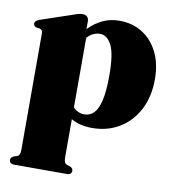

<svg xmlns="http://www.w3.org/2000/svg" viewBox="-80 -551 773 854"><g transform="rotate(10 306.0 -124.0)"><path d="M253 -452.5V-417Q282.5 -447 316.5 -463Q350.5 -479 392 -479Q450.5 -479 495.5 -450.8Q540.5 -422.5 566 -371Q591.5 -319.5 591.5 -249.5Q591.5 -171 560.8 -112Q530 -53 476.2 -20.5Q422.5 12 353.5 12Q296.5 12 258.5 -11V162Q258.5 188 271.5 192.5L286 197Q300.5 203 300.5 215Q300.5 233 277.5 233H42Q19 233 19 215Q19 203 33.5 197L48 192.5Q61 188 61 162V-362.5Q61 -380.5 48 -383L33 -385Q19.5 -388.5 19.5 -401.5Q19.5 -413 38.5 -420.5L180.5 -468.5Q209 -479.5 224 -479.5Q238.5 -479.5 245.8 -472Q253 -464.5 253 -452.5ZM316.5 -406.5Q284 -406.5 258.5 -378.5V-64Q280 -41.5 309.5 -41.5Q333.5 -41.5 351.2 -58.8Q369 -76 379 -117.2Q389 -158.5 389 -231Q389 -328 369 -367.2Q349 -406.5 316.5 -406.5Z"/></g></svg>

Font: Fraunces 72pt Black
Style: Regular
Weight: 900
Version: Version 1.000;[0bf87f6ff]